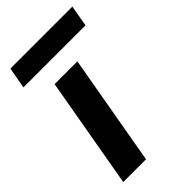

<svg xmlns="http://www.w3.org/2000/svg" viewBox="-215 -766 835 835"><g transform="rotate(-45 202.5 -348.0)"><path d="M22 0 112 -512H252L162 0ZM6 -598 24 -696H405L388 -598Z"/></g></svg>

Font: DM Sans 12pt ExtraBold
Style: Italic
Weight: 800
Italic angle: -10°
Version: Version 4.004;gftools[0.9.30]